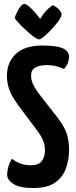

<svg xmlns="http://www.w3.org/2000/svg" viewBox="-20 -940 384 970"><path d="M147 10Q80 10 48 -10.5Q16 -31 16 -57Q16 -74 22 -96.5Q28 -119 41 -138Q57 -124 82 -114.5Q107 -105 134 -105Q175 -105 191 -126Q207 -147 207 -182Q207 -208 197.5 -231Q188 -254 162 -288L71 -410Q37 -456 26 -490Q15 -524 15 -557Q15 -625 60 -667.5Q105 -710 193 -710Q269 -710 299 -695Q329 -680 329 -654Q329 -640 323 -623.5Q317 -607 303 -591Q295 -597 270 -604Q245 -611 216 -611Q179 -611 158 -598.5Q137 -586 137 -560Q137 -537 145.5 -517.5Q154 -498 173 -471L269 -348Q305 -302 317 -265Q329 -228 329 -185Q329 -135 313.5 -90.5Q298 -46 259 -18Q220 10 147 10ZM178 -741Q171 -741 158.5 -749Q146 -757 131 -770Q116 -783 100.5 -797.5Q85 -812 73 -825.5Q61 -839 54 -849Q62 -874 76.5 -897Q91 -920 103 -920Q110 -920 120 -912.5Q130 -905 141 -894Q152 -883 161.5 -871.5Q171 -860 177 -852.5Q183 -845 183 -845Q200 -872 214.5 -887Q229 -902 238 -908Q247 -914 247 -914Q267 -904 279 -891Q291 -878 291 -866Q291 -858 281.5 -843Q272 -828 257 -810.5Q242 -793 226 -777Q210 -761 197 -751Q184 -741 178 -741Z"/></svg>

Font: Yanone Kaffeesatz
Style: Bold
Weight: 700
Designer: Yanone (Cyrillic: Daniel Pouzeot, Huerta Tipografica, and Cyreal)
Foundry: Yanone
Version: Version 2.003